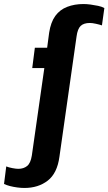

<svg xmlns="http://www.w3.org/2000/svg" viewBox="-113 -748 538 953"><path d="M8 185Q-8 185 -27 182.5Q-46 180 -63.5 175.5Q-81 171 -93 165L-82 78Q-70 83 -51.5 86.5Q-33 90 -22 90Q4 90 21.5 76Q39 62 45 24L107 -410H47L60 -511H121L131 -586Q139 -638 161.5 -669Q184 -700 220.5 -714Q257 -728 301 -728Q317 -728 336 -725.5Q355 -723 374 -719Q393 -715 405 -708L393 -622Q381 -626 363 -630Q345 -634 333 -634Q303 -634 287.5 -619.5Q272 -605 267 -567L182 30Q171 112 124 148.5Q77 185 8 185Z"/></svg>

Font: Chivo Medium SemiBold
Style: Italic
Weight: 600
Italic angle: -8.05°
Version: Version 2.002